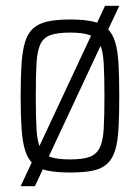

<svg xmlns="http://www.w3.org/2000/svg" viewBox="-20 -585 481 660"><path d="M51 55 341 -565H390L100 55ZM222 8Q174 8 143 1.5Q112 -5 93.5 -22Q75 -39 66 -69Q57 -99 54 -144.5Q51 -190 51 -254Q51 -319 54 -364.5Q57 -410 66 -440Q75 -470 93.5 -487Q112 -504 143 -511Q174 -518 222 -518Q269 -518 299.5 -511Q330 -504 348.5 -487Q367 -470 376 -440Q385 -410 387.5 -364.5Q390 -319 390 -254Q390 -190 387.5 -144.5Q385 -99 376 -69Q367 -39 348.5 -22Q330 -5 299.5 1.5Q269 8 222 8ZM220 -37Q264 -37 287.5 -45.5Q311 -54 322.5 -76.5Q334 -99 336.5 -142Q339 -185 339 -254Q339 -324 336.5 -367.5Q334 -411 323 -433.5Q312 -456 288 -464.5Q264 -473 221 -473Q178 -473 154 -464.5Q130 -456 119 -433.5Q108 -411 105.5 -367.5Q103 -324 103 -254Q103 -185 105.5 -141.5Q108 -98 118.5 -76Q129 -54 153 -45.5Q177 -37 220 -37Z"/></svg>

Font: Saira Condensed Light
Style: Regular
Weight: 300
Width: 3
Designer: Hector Gatti with collaboration of the Omnibus-Type team
Foundry: Omnibus-Type
Version: Version 1.101